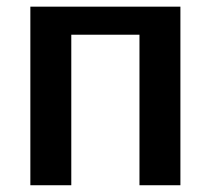

<svg xmlns="http://www.w3.org/2000/svg" viewBox="-20 -548 623 568"><path d="M190.9 -445.3V0H69.8V-528.3H513.7V0H392.6V-445.3Z"/></svg>

Font: Arimo SemiBold
Style: Regular
Weight: 600
Designer: Steve Matteson
Foundry: Monotype Imaging Inc.
Version: Version 1.33